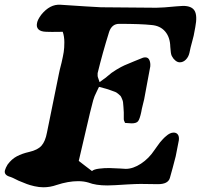

<svg xmlns="http://www.w3.org/2000/svg" viewBox="-36 -794 852 814"><path d="M354 -68.8Q346.7 -74.7 327.6 -88.9Q308.6 -103 297.9 -111.8L328.1 -241.2Q347.7 -327.1 358.9 -368.2Q361.3 -377 365 -386.2Q368.7 -395.5 375.2 -408.2Q381.8 -420.9 383.8 -425.8Q403.3 -420.4 412.1 -418.2Q420.9 -416 434.3 -410.9Q447.8 -405.8 452.4 -404.3Q457 -402.8 465.1 -396.2Q473.1 -389.6 475.1 -387.2Q477.1 -384.8 481.2 -375Q485.4 -365.2 485.6 -360.6Q485.8 -356 487.3 -341.3Q488.8 -326.7 488.8 -317.6Q488.8 -308.6 488.8 -288.1Q488.3 -285.2 494.1 -272.9Q520.5 -271 522 -271Q542.5 -271 549.6 -280.3Q556.6 -289.6 563 -319.8Q564.5 -330.1 569.3 -348.9Q574.2 -367.7 575.2 -373Q579.1 -396 588.1 -442.6Q597.2 -489.3 601.1 -512.2Q602.5 -527.8 597.4 -539.3Q592.3 -550.8 580.1 -550.8Q573.7 -550.8 568.8 -548.8Q561.5 -545.9 532.7 -534.2Q503.9 -522.5 491.2 -516.8Q478.5 -511.2 457.3 -498.5Q436 -485.8 419.9 -471.2Q414.6 -465.8 402.6 -457.8Q390.6 -449.7 386.2 -445.8Q385.3 -448.7 381.6 -459Q377.9 -469.2 377.9 -471.7Q377.9 -474.1 377.9 -483.9Q398.4 -568.4 426.8 -659.2Q438.5 -692.9 469.2 -692.9Q561 -692.9 606 -688Q643.1 -685.1 664.1 -660.6Q685.1 -636.2 686 -595.2Q686.5 -591.8 687.3 -581.5Q688 -571.3 689.5 -564.9Q690.9 -558.6 693.8 -554.2Q698.7 -544.4 707.8 -537.1Q716.8 -529.8 726.1 -529.8Q740.7 -529.8 752 -541.3Q763.2 -552.7 767.1 -569.8Q769 -581.1 772.2 -593.3Q775.4 -605.5 779.3 -620.1Q783.2 -634.8 785.2 -643.1Q786.1 -648.9 788.6 -661.1Q791 -673.3 792 -679.2Q801.3 -727.5 789.1 -748.3Q776.9 -769 740.2 -769Q731.4 -769 711.9 -767.1Q652.3 -761.2 627 -761.2L392.1 -763.2Q350.1 -765.1 220.2 -773.9Q175.8 -776.9 139.2 -731.9Q123.5 -710.9 121.1 -696.8Q117.2 -679.2 127.2 -669.4Q137.2 -659.7 160.2 -659.2Q171.9 -658.7 183.8 -658.7Q195.8 -658.7 209.5 -658.9Q223.1 -659.2 230 -659.2Q236.8 -639.2 236.8 -614.7Q236.8 -590.3 234.1 -573.2Q231.4 -556.2 225.1 -528.8Q215.8 -493.2 213.9 -481.9Q168 -258.8 163.1 -231.9Q156.2 -194.8 140.1 -176.5Q124 -158.2 87.9 -149.9Q57.6 -143.1 35.4 -131.3Q13.2 -119.6 -3.9 -96.2Q-12.2 -82.5 -15.1 -71.8Q-19.5 -53.7 2 -45.9Q15.1 -42.5 43 -27.8Q66.9 -18.1 78.1 -13.7Q89.4 -9.3 109.6 -4.6Q129.9 0 147.9 0Q176.8 0 204.1 -9.8Q253.4 -25.9 294.9 -25.9Q319.3 -25.9 338.9 -20Q370.1 -7.8 418.9 -7.8Q440.9 -7.8 505.9 -12.2Q542 -14.2 560.1 -14.2Q572.8 -14.2 597.4 -13.7Q622.1 -13.2 633.8 -13.2Q676.3 -13.2 684.1 -39.1Q696.3 -81.5 709 -131.8Q719.7 -183.6 722.2 -199.2Q724.1 -215.3 718 -223.6Q711.9 -231.9 700.2 -231.9Q684.6 -231.9 668 -216.8Q661.1 -211.4 653.6 -203.1Q646 -194.8 642.6 -190.7Q639.2 -186.5 629.9 -173.3Q620.6 -160.2 619.1 -158.2Q595.7 -122.6 562 -100.3Q528.3 -78.1 497.1 -78.1Q496.1 -78.1 472.9 -79.6Q449.7 -81.1 428.7 -81.5Q407.7 -82 384.8 -79.1Q361.8 -76.2 354 -68.8Z"/></svg>

Font: Sonetni venez Italic
Style: Regular
Weight: 400
Italic angle: -14°
Designer: Alja Herlah
Foundry: Type Salon
Version: Version 1.000;hotconv 1.0.109;makeotfexe 2.5.65596